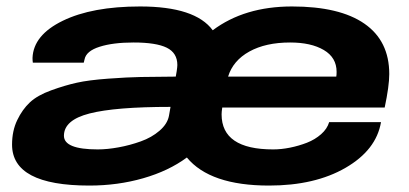

<svg xmlns="http://www.w3.org/2000/svg" viewBox="-20 -559 1259 591"><path d="M254.9 12.2Q17.1 12.2 17.1 -113.8Q17.1 -156.2 33 -189.2Q48.8 -222.2 72 -243.9Q95.2 -265.6 137.7 -281Q180.2 -296.4 216.6 -304.4Q252.9 -312.5 313 -316.9Q373 -321.3 413.3 -322Q453.6 -322.8 521 -323.2L523.9 -339.8Q525.9 -353.5 525.9 -358.9Q525.9 -396 493.4 -412.1Q460.9 -428.2 391.1 -428.2Q327.6 -428.2 286.4 -415Q245.1 -401.9 240.2 -376L237.8 -366.2H81.1Q80.1 -372.1 80.1 -380.9Q83 -451.2 173.3 -495.1Q263.7 -539.1 411.1 -539.1Q581.1 -539.1 634.8 -465.8Q732.4 -539.1 878.9 -539.1Q1025.4 -539.1 1101.8 -486.1Q1178.2 -433.1 1178.2 -331.1Q1178.2 -294.4 1164.1 -228H664.1Q662.1 -214.4 662.1 -207Q662.1 -99.1 820.8 -99.1Q845.7 -99.1 872.6 -104.5Q899.4 -109.9 924.6 -119.6Q949.7 -129.4 968.5 -146Q987.3 -162.6 993.2 -183.1H1152.8Q1138.2 -97.2 1043.7 -42.5Q949.2 12.2 808.1 12.2Q626.5 12.2 555.2 -74.2Q499 -32.7 420.7 -10.3Q342.3 12.2 254.9 12.2ZM682.1 -323.2H1015.1Q1016.1 -328.1 1016.1 -337.9Q1016.1 -381.8 976.8 -405Q937.5 -428.2 873 -428.2Q797.9 -428.2 747.6 -400.4Q697.3 -372.6 682.1 -323.2ZM280.8 -99.1Q310.5 -99.1 345.2 -105.5Q379.9 -111.8 413.3 -123.8Q446.8 -135.7 470.9 -156.5Q495.1 -177.2 500 -202.1L504.9 -230Q334.5 -230 255.6 -209.7Q176.8 -189.5 176.8 -141.1Q176.8 -99.1 280.8 -99.1Z"/></svg>

Font: Archivo Expanded
Style: Bold Italic
Weight: 700
Width: 7
Italic angle: -10°
Designer: Hector Gatti
Foundry: Omnibus-Type
Version: Version 2.001